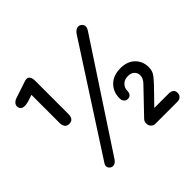

<svg xmlns="http://www.w3.org/2000/svg" viewBox="-179 -1002 1220 1220"><g transform="rotate(-45 430.5 -392.0)"><path d="M185 -386Q166 -386 156 -399Q146 -412 146 -433V-687L107 -674Q79 -665 59 -667Q39 -669 31 -687Q25 -706 35 -719.5Q45 -733 62 -739L173 -776Q202 -787 214 -773.5Q226 -760 226 -733V-433Q226 -412 216.5 -399Q207 -386 185 -386ZM193 0Q176 0 165 -15.5Q154 -31 167 -52L623 -758Q632 -771 642.5 -777.5Q653 -784 662 -784Q682 -784 693.5 -766Q705 -748 688 -722L229 -23Q213 0 193 0ZM574 0Q556 0 544.5 -12Q533 -24 533 -42Q533 -50 535 -57Q537 -64 543 -71L697 -232Q711 -246 717 -259.5Q723 -273 723 -286Q723 -307 708 -322.5Q693 -338 664 -338Q632 -338 613.5 -319Q595 -300 595 -275Q595 -257 586.5 -246Q578 -235 560 -235Q545 -235 535.5 -246.5Q526 -258 526 -275Q526 -333 563.5 -370Q601 -407 665 -407Q727 -407 762.5 -372Q798 -337 798 -283Q798 -249 778.5 -224.5Q759 -200 741 -181L605 -41L599 -76H771Q788 -76 800 -67Q812 -58 812 -40Q812 -21 800.5 -10.5Q789 0 771 0Z"/></g></svg>

Font: Comfortaa SemiBold
Style: Regular
Weight: 600
Designer: Johan Aakerlund
Foundry: Johan Aakerlund
Version: Version 3.104; ttfautohint (v1.8.1.43-b0c9)